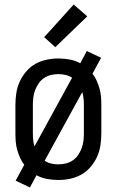

<svg xmlns="http://www.w3.org/2000/svg" viewBox="-20 -786 515 847"><path d="M112 41 49 11 87 -59Q76 -73 68.5 -90Q61 -107 56 -124.5Q51 -142 49.5 -160.5Q48 -179 48 -197V-323Q48 -349 52 -375.5Q56 -402 67 -426Q78 -450 95.5 -470.5Q113 -491 136 -504Q159 -517 185 -522.5Q211 -528 238 -528Q262 -528 287 -523.5Q312 -519 334 -507L363 -561L426 -531L388 -461Q399 -447 406.5 -430Q414 -413 419 -395.5Q424 -378 425.5 -359.5Q427 -341 427 -323V-197Q427 -171 423 -144.5Q419 -118 408 -94Q397 -70 379.5 -49.5Q362 -29 339 -16Q316 -3 290 2.5Q264 8 238 8Q213 8 188 3.5Q163 -1 141 -13ZM132 -140 298 -443Q285 -452 269 -455.5Q253 -459 238 -459Q221 -459 204.5 -455Q188 -451 174 -441.5Q160 -432 150.5 -418Q141 -404 135 -388.5Q129 -373 127 -356Q125 -339 125 -323V-197Q125 -183 126.5 -168.5Q128 -154 132 -140ZM238 -61Q254 -61 270.5 -65Q287 -69 301 -78.5Q315 -88 324.5 -102Q334 -116 340 -131.5Q346 -147 348 -164Q350 -181 350 -197V-323Q350 -337 348.5 -351.5Q347 -366 343 -380L177 -77Q190 -68 206 -64.5Q222 -61 238 -61ZM224 -578 175 -622 305 -766 365 -714Z"/></svg>

Font: Iosevka QP
Style: Regular
Weight: 400
Designer: Belleve Invis
Foundry: Belleve Invis
Version: Version 20.0.0; ttfautohint (v1.8.4)